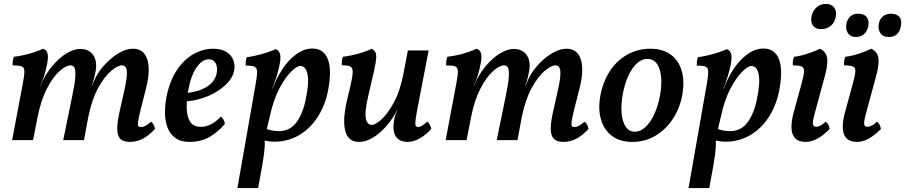

<svg xmlns="http://www.w3.org/2000/svg" viewBox="-20 -716 4625 981"><path d="M644 9Q608 9 593 -8.5Q578 -26 579 -62.5Q580 -99 593 -155L615 -253Q631 -323 628 -352.5Q625 -382 603 -382Q581 -382 547 -353Q513 -324 481 -265.5Q449 -207 431 -118L409 0H303L348 -220Q362 -286 364.5 -321Q367 -356 361 -369Q355 -382 340 -382Q317 -382 283.5 -352Q250 -322 219.5 -263Q189 -204 172 -118L149 0H42L96 -286Q105 -332 104.5 -352Q104 -372 90 -377Q76 -382 44 -382Q44 -393 45.5 -405Q47 -417 51 -426Q71 -428 99.5 -434Q128 -440 155.5 -449.5Q183 -459 200 -467Q217 -461 222 -445.5Q227 -430 223 -402Q216 -362 207 -333Q198 -304 185 -276H186L202 -311Q214 -335 234 -362Q254 -389 280 -413Q306 -437 335 -451.5Q364 -466 392 -466Q416 -466 435.5 -454.5Q455 -443 465 -418Q475 -393 469 -354Q466 -337 461 -317Q456 -297 447 -276H448L464 -310Q475 -336 496 -363Q517 -390 544.5 -414Q572 -438 602 -452.5Q632 -467 660 -467Q714 -467 732 -414Q750 -361 727 -268L699 -158Q689 -117 686 -97.5Q683 -78 686.5 -72.5Q690 -67 699 -67Q712 -67 723.5 -73.5Q735 -80 752 -94Q761 -87 765.5 -77.5Q770 -68 772 -57Q740 -23 709 -7Q678 9 644 9Z M949 9Q902 9 874.5 -12Q847 -33 835 -67Q823 -101 823 -142Q823 -183 831 -223Q848 -305 884.5 -359Q921 -413 969.5 -440Q1018 -467 1068 -467Q1111 -467 1137 -450.5Q1163 -434 1172.5 -408Q1182 -382 1176 -353Q1169 -321 1143.5 -293.5Q1118 -266 1082.5 -245Q1047 -224 1006.5 -212Q966 -200 928 -198L931 -241Q989 -245 1033 -270.5Q1077 -296 1087 -341Q1093 -372 1082 -392.5Q1071 -413 1046 -413Q1014 -413 984.5 -372Q955 -331 940 -246Q933 -204 934 -162.5Q935 -121 951 -94.5Q967 -68 1006 -68Q1032 -68 1058 -81Q1084 -94 1109 -121Q1117 -113 1122 -104.5Q1127 -96 1129 -83Q1096 -43 1051.5 -17Q1007 9 949 9Z M1193 245 1286 -285Q1294 -330 1293.5 -350Q1293 -370 1280 -375.5Q1267 -381 1235 -381Q1235 -393 1236 -404.5Q1237 -416 1242 -424Q1261 -426 1289 -432.5Q1317 -439 1344.5 -448Q1372 -457 1389 -465Q1405 -458 1410 -442.5Q1415 -427 1411 -400Q1408 -381 1403 -361Q1398 -341 1392 -321.5Q1386 -302 1379 -284L1367 -253L1328 -25Q1334 1 1332.5 32.5Q1331 64 1321 123L1299 245ZM1307 -6 1332 -62Q1347 -54 1366 -50Q1385 -46 1404 -46Q1462 -46 1495 -91.5Q1528 -137 1542 -208Q1560 -291 1551.5 -335Q1543 -379 1514 -379Q1497 -379 1467 -349.5Q1437 -320 1407 -263Q1377 -206 1359 -123L1340 -43L1296 -50L1349 -264H1373Q1393 -318 1424 -364.5Q1455 -411 1494.5 -439.5Q1534 -468 1576 -468Q1605 -468 1625 -454Q1645 -440 1655.5 -412.5Q1666 -385 1666 -345Q1666 -305 1656 -252Q1641 -177 1603 -118Q1565 -59 1508 -25.5Q1451 8 1382 8Q1362 8 1341 4Q1320 0 1307 -6Z M1814 9Q1781 9 1763.5 -10Q1746 -29 1741 -62Q1736 -95 1741 -136.5Q1746 -178 1757 -221Q1772 -280 1778 -313Q1784 -346 1781 -360.5Q1778 -375 1765 -378.5Q1752 -382 1726 -383Q1726 -393 1727 -405Q1728 -417 1733 -426Q1751 -428 1779.5 -434Q1808 -440 1836 -449.5Q1864 -459 1880 -467Q1891 -460 1897 -451Q1903 -442 1902 -420Q1901 -398 1891 -353Q1881 -308 1862 -228Q1850 -177 1848 -143.5Q1846 -110 1854.5 -94Q1863 -78 1879 -78Q1899 -78 1930.5 -107Q1962 -136 1994 -195.5Q2026 -255 2043 -348L2064 -458H2170L2122 -209Q2109 -143 2104.5 -112.5Q2100 -82 2103.5 -74.5Q2107 -67 2117 -67Q2134 -67 2163 -95Q2171 -89 2176 -78.5Q2181 -68 2184 -58Q2159 -29 2126.5 -10Q2094 9 2064 9Q2031 9 2013.5 -6Q1996 -21 1992 -46Q1988 -71 1994 -104Q1996 -116 2000 -128Q2004 -140 2010 -152H2008Q1995 -125 1974.5 -97Q1954 -69 1928 -45Q1902 -21 1873 -6Q1844 9 1814 9Z M2859 9Q2823 9 2808 -8.5Q2793 -26 2794 -62.5Q2795 -99 2808 -155L2830 -253Q2846 -323 2843 -352.5Q2840 -382 2818 -382Q2796 -382 2762 -353Q2728 -324 2696 -265.5Q2664 -207 2646 -118L2624 0H2518L2563 -220Q2577 -286 2579.5 -321Q2582 -356 2576 -369Q2570 -382 2555 -382Q2532 -382 2498.5 -352Q2465 -322 2434.5 -263Q2404 -204 2387 -118L2364 0H2257L2311 -286Q2320 -332 2319.5 -352Q2319 -372 2305 -377Q2291 -382 2259 -382Q2259 -393 2260.5 -405Q2262 -417 2266 -426Q2286 -428 2314.5 -434Q2343 -440 2370.5 -449.5Q2398 -459 2415 -467Q2432 -461 2437 -445.5Q2442 -430 2438 -402Q2431 -362 2422 -333Q2413 -304 2400 -276H2401L2417 -311Q2429 -335 2449 -362Q2469 -389 2495 -413Q2521 -437 2550 -451.5Q2579 -466 2607 -466Q2631 -466 2650.5 -454.5Q2670 -443 2680 -418Q2690 -393 2684 -354Q2681 -337 2676 -317Q2671 -297 2662 -276H2663L2679 -310Q2690 -336 2711 -363Q2732 -390 2759.5 -414Q2787 -438 2817 -452.5Q2847 -467 2875 -467Q2929 -467 2947 -414Q2965 -361 2942 -268L2914 -158Q2904 -117 2901 -97.5Q2898 -78 2901.5 -72.5Q2905 -67 2914 -67Q2927 -67 2938.5 -73.5Q2950 -80 2967 -94Q2976 -87 2980.5 -77.5Q2985 -68 2987 -57Q2955 -23 2924 -7Q2893 9 2859 9Z M3211 9Q3146 9 3105.5 -22.5Q3065 -54 3050 -108Q3035 -162 3048 -230Q3062 -302 3097.5 -355Q3133 -408 3186 -437.5Q3239 -467 3303 -467Q3366 -467 3406.5 -437.5Q3447 -408 3462.5 -356Q3478 -304 3467 -236Q3455 -165 3418.5 -109.5Q3382 -54 3329 -22.5Q3276 9 3211 9ZM3224 -43Q3252 -43 3277.5 -66.5Q3303 -90 3322.5 -131.5Q3342 -173 3352 -227Q3367 -309 3350 -362Q3333 -415 3288 -415Q3246 -415 3212 -366.5Q3178 -318 3163 -240Q3152 -182 3156 -137.5Q3160 -93 3177.5 -68Q3195 -43 3224 -43Z M3498 245 3591 -285Q3599 -330 3598.5 -350Q3598 -370 3585 -375.5Q3572 -381 3540 -381Q3540 -393 3541 -404.5Q3542 -416 3547 -424Q3566 -426 3594 -432.5Q3622 -439 3649.5 -448Q3677 -457 3694 -465Q3710 -458 3715 -442.5Q3720 -427 3716 -400Q3713 -381 3708 -361Q3703 -341 3697 -321.5Q3691 -302 3684 -284L3672 -253L3633 -25Q3639 1 3637.5 32.5Q3636 64 3626 123L3604 245ZM3612 -6 3637 -62Q3652 -54 3671 -50Q3690 -46 3709 -46Q3767 -46 3800 -91.5Q3833 -137 3847 -208Q3865 -291 3856.5 -335Q3848 -379 3819 -379Q3802 -379 3772 -349.5Q3742 -320 3712 -263Q3682 -206 3664 -123L3645 -43L3601 -50L3654 -264H3678Q3698 -318 3729 -364.5Q3760 -411 3799.5 -439.5Q3839 -468 3881 -468Q3910 -468 3930 -454Q3950 -440 3960.5 -412.5Q3971 -385 3971 -345Q3971 -305 3961 -252Q3946 -177 3908 -118Q3870 -59 3813 -25.5Q3756 8 3687 8Q3667 8 3646 4Q3625 0 3612 -6Z M4097 9Q4060 9 4042.5 -10Q4025 -29 4024 -62.5Q4023 -96 4035 -141L4072 -276Q4086 -325 4088 -347.5Q4090 -370 4076.5 -376Q4063 -382 4031 -382Q4030 -394 4031.5 -405.5Q4033 -417 4038 -426Q4057 -428 4082 -434.5Q4107 -441 4130 -450Q4153 -459 4169 -467Q4198 -454 4205 -425Q4212 -396 4197 -337L4145 -145Q4131 -96 4133.5 -82Q4136 -68 4150 -68Q4159 -68 4171.5 -74Q4184 -80 4198 -94Q4207 -89 4212 -79Q4217 -69 4219 -57Q4189 -26 4158 -8.5Q4127 9 4097 9ZM4175 -567Q4147 -567 4134 -585Q4121 -603 4126 -631Q4132 -661 4152 -678.5Q4172 -696 4200 -696Q4228 -696 4242 -678Q4256 -660 4250 -629Q4245 -601 4224.5 -584Q4204 -567 4175 -567Z M4359 9Q4322 9 4304.5 -10Q4287 -29 4286 -62.5Q4285 -96 4297 -141L4334 -276Q4348 -325 4350 -347.5Q4352 -370 4338.5 -376Q4325 -382 4293 -382Q4292 -394 4293.5 -405.5Q4295 -417 4300 -426Q4319 -428 4344 -434.5Q4369 -441 4392 -450Q4415 -459 4431 -467Q4460 -454 4467 -425Q4474 -396 4459 -337L4407 -145Q4393 -96 4395.5 -82Q4398 -68 4412 -68Q4421 -68 4433.5 -74Q4446 -80 4460 -94Q4469 -89 4474 -79Q4479 -69 4481 -57Q4451 -26 4420 -8.5Q4389 9 4359 9ZM4521 -527Q4492 -527 4478.5 -546Q4465 -565 4470 -594Q4476 -622 4493 -634Q4510 -646 4533 -646Q4560 -646 4574.5 -630.5Q4589 -615 4583 -583Q4573 -527 4521 -527ZM4354 -527Q4324 -527 4311.5 -548Q4299 -569 4305 -597Q4311 -620 4325.5 -633Q4340 -646 4364 -646Q4396 -646 4409 -627.5Q4422 -609 4416 -580Q4411 -556 4394.5 -541.5Q4378 -527 4354 -527Z"/></svg>

Font: Vollkorn Medium
Style: Italic
Weight: 500
Italic angle: -11°
Designer: Friedrich Althausen
Foundry: Friedrich Althausen
Version: Version 5.000